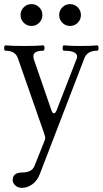

<svg xmlns="http://www.w3.org/2000/svg" viewBox="-46 -637 496 927"><path d="M0 0ZM158.7 -564.5Q158.7 -542.5 143.3 -527.1Q127.9 -511.7 106 -511.7Q84 -511.7 68.6 -527.1Q53.2 -542.5 53.2 -564.5Q53.2 -586.4 68.6 -601.8Q84 -617.2 106 -617.2Q127.9 -617.2 143.3 -601.8Q158.7 -586.4 158.7 -564.5ZM344.7 -564.5Q344.7 -542.5 329.3 -527.1Q314 -511.7 292.2 -511.7Q270.5 -511.7 255.1 -527.1Q239.7 -542.5 239.7 -564.5Q239.7 -586.4 255.1 -601.8Q270.5 -617.2 292.2 -617.2Q314 -617.2 329.3 -601.8Q344.7 -586.4 344.7 -564.5ZM40 -356.9Q27.3 -392.1 -19 -392.1Q-25.9 -392.1 -25.9 -405Q-25.9 -418 -19 -418Q8.8 -415 70.8 -415Q132.8 -415 162.1 -418Q168.9 -418 168.9 -405Q168.9 -392.1 162.1 -392.1Q115.2 -392.1 115.2 -365.2Q115.2 -357.4 117.2 -351.1L202.1 -105Q207 -89.8 214.4 -89.8Q221.7 -89.8 228 -106L323.2 -351.1Q326.2 -357.4 326.2 -363.8Q326.2 -392.1 263.2 -392.1Q256.3 -392.1 256.3 -405Q256.3 -418 263.2 -418Q291 -415 342.8 -415Q394.5 -415 422.9 -418Q429.7 -418 429.7 -405Q429.7 -392.1 422.9 -392.1Q376 -392.1 361.8 -356.9L146 204.1Q133.8 235.4 110.1 252.7Q86.4 270 59.1 270Q39.6 270 27.3 257.8Q15.1 245.6 15.1 232.9Q15.1 195.8 61.3 195.8Q107.4 195.8 120.1 165L167 47.9Q172.4 35.6 172.4 28.8Q172.4 22 166 3.9Z"/></svg>

Font: Junicode
Style: Regular
Weight: 400
Designer: Peter S. Baker
Foundry: Briery Creek Software
Version: Version 0.7.2